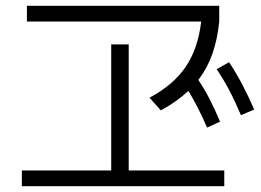

<svg xmlns="http://www.w3.org/2000/svg" viewBox="-20 -687 904 665"><path d="M55.7 -96.7H365.2V-533.2H425.8V-96.7H756.8V-42H55.7ZM73.2 -667H739.3V-612.3Q732.9 -549.3 715.3 -499.8Q697.8 -450.2 667 -410.2Q688.5 -377.9 706.3 -343.3Q724.1 -308.6 742.2 -265.6L697.3 -245.1Q663.6 -322.3 632.3 -372.1Q592.8 -335 537.1 -304.7L498 -348.6Q581.1 -393.1 623.5 -456.1Q666 -519 676.8 -612.3H73.2ZM730.5 -447.3 773.4 -471.7Q820.8 -399.9 860.4 -307.6L814.5 -288.1Q793.9 -336.9 773.9 -374.8Q753.9 -412.6 730.5 -447.3Z"/></svg>

Font: Pretendard GOV Light
Style: Regular
Weight: 300
Designer: Base glyphs from Inter by Rasmus Andersson; Hangeul glyphs from Noto Sans CJK(Source Han Sans) by Jang Soo-young and Kan
Foundry: Kil Hyung-jin
Version: Version 1.309